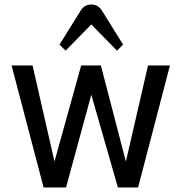

<svg xmlns="http://www.w3.org/2000/svg" viewBox="-20 -823 811 843"><path d="M30.8 0ZM726.1 -535.6 586.4 0H497.6L380.9 -407.2L270 0H171.4L30.8 -535.6H123L219.2 -113.8L336.4 -535.6H422.9L532.7 -113.8L629.9 -535.6ZM380.9 -715.8 268.1 -600.6 241.2 -627 335 -777.8Q352.1 -803.2 380.9 -803.2Q409.7 -803.2 426.8 -777.8L520.5 -627L493.7 -600.6Z"/></svg>

Font: Coda
Style: Regular
Weight: 400
Designer: vernon adams
Foundry: vernon adams
Version: Version 2.001; ttfautohint (v0.8) -r 50 -G 200 -x